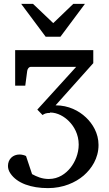

<svg xmlns="http://www.w3.org/2000/svg" viewBox="-20 -738 561 988"><path d="M238 -159C277 -159 312 -137 334 -115C361 -88 385 -47 385 6C385 53 366 96 343 125C319 155 282 183 231 183C196 183 169 171 145 158L114 65C108 61 91 57 81 57C46 57 21 81 21 116C21 129 25 142 34 155C68 205 140 230 227 230C304 230 368 202 411 165C451 130 487 77 487 8C487 -53 456 -102 422 -134C386 -168 333 -196 266 -196L460 -413V-480H58V-297H110L120 -373C121 -382 128 -394 139 -394H372L172 -174L199 -146C208 -153 219 -157 237 -157ZM291 -549 417 -718H357L254 -619L150 -718H89L215 -549Z"/></svg>

Font: Veleka
Style: Regular
Weight: 400
Designer: Stefan Peev, Context Ltd, 2016; SIL International, 1997-2014.
Foundry: Stefan Peev, Context Ltd, 2016
Version: Version 1.000